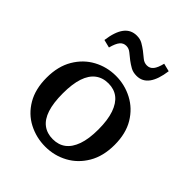

<svg xmlns="http://www.w3.org/2000/svg" viewBox="-205 -856 995 995"><g transform="rotate(45 292.0 -358.5)"><path d="M292 13Q226 13 169 -16.5Q112 -46 78 -104Q44 -162 44 -245Q44 -328 78.5 -386.5Q113 -445 169.5 -475.5Q226 -506 292 -506Q357 -506 414 -476Q471 -446 505.5 -388.5Q540 -331 540 -248Q540 -165 505.5 -106.5Q471 -48 414.5 -17.5Q358 13 292 13ZM292 -42Q334 -42 363 -64Q392 -86 408 -131Q424 -176 424 -245Q424 -314 408 -360Q392 -406 363 -428.5Q334 -451 292 -451Q250 -451 220.5 -428.5Q191 -406 176 -361Q161 -316 161 -247Q161 -177 176 -131.5Q191 -86 220.5 -64Q250 -42 292 -42ZM118 -595Q127 -663 152.5 -696.5Q178 -730 221 -730Q246 -730 264 -719.5Q282 -709 298 -697Q316 -683 331.5 -670Q347 -657 367 -657Q388 -657 401.5 -673.5Q415 -690 424 -727L468 -716Q459 -649 434 -615Q409 -581 367 -581Q341 -581 322.5 -591.5Q304 -602 288 -614Q271 -627 255 -640.5Q239 -654 220 -654Q199 -654 185.5 -638Q172 -622 162 -584Z"/></g></svg>

Font: Source Serif 4 Medium
Style: Regular
Weight: 500
Designer: Frank Grießhammer
Foundry: Adobe Systems Incorporated
Version: Version 4.004;hotconv 1.0.116;makeotfexe 2.5.65601